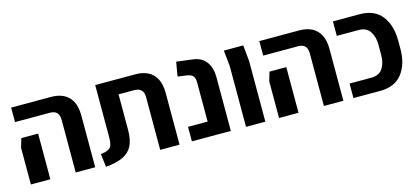

<svg xmlns="http://www.w3.org/2000/svg" viewBox="-53 -973 3011 1381"><g transform="rotate(-15 1453.0 -283.0)"><path d="M382 0V-390Q382 -429 364.5 -446Q347 -463 315 -463H54V-571H354Q404 -571 443 -552Q482 -533 504.5 -492Q527 -451 527 -383V0ZM48 0V-273L68 -340H193V0Z M603 17 591 -81Q629 -85 648.5 -96Q668 -107 674 -128Q680 -149 680 -182V-571H983Q1033 -571 1071.5 -552Q1110 -533 1132.5 -492Q1155 -451 1155 -383V0H1011V-390Q1011 -429 993 -446Q975 -463 943 -463H825V-201Q825 -124 801.5 -79Q778 -34 729 -12Q680 10 603 17Z M1247 0V-108H1393V-397Q1393 -435 1378.5 -449Q1364 -463 1338 -467L1268 -477L1286 -583L1411 -567Q1473 -558 1505 -514Q1537 -470 1537 -401V0Z M1650 0V-454L1638 -571H1782L1794 -454V0Z M2230 0V-390Q2230 -429 2212.5 -446Q2195 -463 2163 -463H1902V-571H2202Q2252 -571 2291 -552Q2330 -533 2352.5 -492Q2375 -451 2375 -383V0ZM1896 0V-273L1916 -340H2041V0Z M2450 0V-108H2610Q2671 -108 2697 -148Q2723 -188 2723 -248V-323Q2723 -383 2697 -423Q2671 -463 2610 -463H2450V-571H2649Q2758 -571 2813 -501Q2868 -431 2868 -315V-256Q2868 -140 2813 -70Q2758 0 2649 0Z"/></g></svg>

Font: Assistant
Style: Bold
Weight: 700
Designer: Hebrew By Ben Nathan, Latin by Paul Hunt
Version: Version 3.000